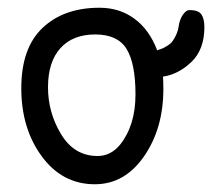

<svg xmlns="http://www.w3.org/2000/svg" viewBox="-20 -477 548 496"><path d="M508 -407Q508 -349 474.5 -317Q441 -285 401 -279Q402 -268 402 -247Q402 -145 352 -73Q302 -1 225 -1Q141 -1 88 -73Q35 -145 35 -249Q35 -353 90 -405Q145 -457 237 -457Q289 -457 327.5 -428.5Q366 -400 386 -347Q397 -351 400 -352Q403 -353 412.5 -359Q422 -365 426 -371Q439 -390 441.5 -408.5Q444 -427 452.5 -439Q461 -451 469 -451Q493 -451 500.5 -439.5Q508 -428 508 -407ZM232 -74Q266 -74 290 -103Q330 -153 330 -233Q330 -313 307 -350.5Q284 -388 226 -388Q168 -388 136 -352.5Q104 -317 104 -251.5Q104 -186 138 -130Q172 -74 232 -74Z"/></svg>

Font: Patrick Hand SC
Style: Regular
Weight: 400
Designer: Patrick Wagesreiter
Foundry: Patrick Wagesreiter
Version: Version 1.003;PS 001.003;hotconv 1.0.70;makeotf.lib2.5.58329